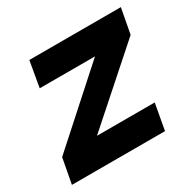

<svg xmlns="http://www.w3.org/2000/svg" viewBox="-131 -622 745 743"><g transform="rotate(-30 242.0 -250.5)"><path d="M-12 0 9 -112 314 -386H67L87 -501H496L475 -389L167 -116H425L404 0Z"/></g></svg>

Font: DM Sans 17pt ExtraBold
Style: Italic
Weight: 800
Italic angle: -10°
Version: Version 4.004;gftools[0.9.30]